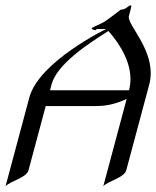

<svg xmlns="http://www.w3.org/2000/svg" viewBox="-38 -667 572 702"><path d="M358.4 -553.7C376.7 -532.3 439 -460.9 439 -378C439 -364.5 437.4 -350.8 433.7 -336.9H144.6C145.8 -337.9 149.2 -354 150.1 -357.4C170.2 -432.6 282.6 -505.9 358.4 -553.7ZM440.7 -647.5C436.8 -647.5 432.1 -644.5 420.6 -636.2C414 -631.8 402.7 -631.3 402.7 -631.3C402.7 -631.3 376.5 -610.4 351.8 -592.8C330.2 -577.6 299.4 -568.4 297.7 -564C295.2 -560.1 306.5 -556.6 309.9 -556.6C313.8 -556.6 316 -561 316 -561H350.2C350.2 -561 104.4 -441.9 69.2 -310.5L-17.8 14.2C-1.5 -4.9 58.8 -16.6 66.2 -44.4L129.2 -279.3H314.7C360.6 -279.3 395.1 -291.5 425.1 -305.2L339.6 14.2C355.4 -4.9 416.2 -16.6 423.6 -44.4L507.5 -357.4C511.4 -371.8 513.1 -386 513.1 -399.8C513.1 -495 432.7 -573.3 432.7 -604.6C432.7 -606 432.8 -607.2 433.2 -608.4L435 -615.2L439.2 -630.9C442.8 -644.5 443.1 -647.5 440.7 -647.5Z"/></svg>

Font: Pierce
Style: Oblique
Weight: 400
Italic angle: -15°
Version: Version 0.2.0